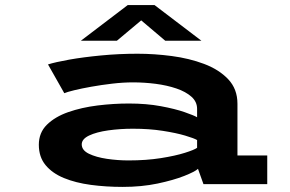

<svg xmlns="http://www.w3.org/2000/svg" viewBox="-20 -723 1140 754"><path d="M462 11Q396 11 336.5 3Q277 -5 231.2 -23.8Q185.5 -42.5 159 -74.5Q132.5 -106.5 132.5 -154.5Q132.5 -202 164.2 -233.2Q196 -264.5 248.2 -282.8Q300.5 -301 363 -308.8Q425.5 -316.5 486.5 -316.5Q555 -316.5 611.5 -306Q668 -295.5 705.2 -282.5Q742.5 -269.5 754 -262.5V-295.5Q754 -323.5 731.8 -343.2Q709.5 -363 672.8 -375.5Q636 -388 591.5 -393.8Q547 -399.5 502.5 -399.5Q463.5 -399.5 420.8 -394.5Q378 -389.5 338.8 -382.5Q299.5 -375.5 271 -368.5Q242.5 -361.5 232.5 -357L168.5 -470Q197 -479 251.8 -488.8Q306.5 -498.5 376.5 -505.2Q446.5 -512 520 -512Q585.5 -512 654.2 -503Q723 -494 781.5 -472Q840 -450 876.2 -411.8Q912.5 -373.5 912.5 -315.5V-112.5H1029.5V0H779L757.5 -60Q746 -49 703.8 -32.2Q661.5 -15.5 598.8 -2.2Q536 11 462 11ZM484.5 -93Q554.5 -93 611.5 -102Q668.5 -111 705.8 -122.8Q743 -134.5 754 -142.5V-173Q742.5 -180 707.2 -190.5Q672 -201 619.2 -209.2Q566.5 -217.5 502 -217.5Q451.5 -217.5 405.2 -211Q359 -204.5 330 -190.8Q301 -177 301 -156Q301 -133 329.2 -119.2Q357.5 -105.5 400 -99.2Q442.5 -93 484.5 -93ZM297.5 -563 481.5 -703H587L771 -563H629L534.5 -643L439 -563Z"/></svg>

Font: Trispace Expanded SemiBold
Style: Regular
Weight: 600
Width: 7
Designer: Tyler Finck
Foundry: Etcetera Type Company
Version: Version 1.210; ttfautohint (v1.8.3)